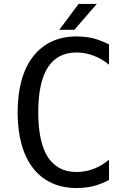

<svg xmlns="http://www.w3.org/2000/svg" viewBox="-20 -924 642 958"><path d="M372.1 -904.3H462.9L351.1 -775.4H275.9ZM362.3 14.2Q292.5 14.2 237.8 -11Q183.1 -36.1 145 -85Q106.4 -134.8 87.2 -204.8Q67.9 -274.9 67.9 -363.3Q67.9 -451.7 87.2 -522Q106.4 -592.3 145.5 -642.6Q183.6 -691.4 238 -716.8Q292.5 -742.2 362.3 -742.2Q384.3 -742.2 406 -739.7Q427.7 -737.3 446.8 -732.4Q465.3 -727.5 485.4 -719.7Q505.4 -711.9 523.9 -702.1V-601.1Q488.3 -630.9 446.3 -646.5Q425.3 -654.3 404.5 -658.2Q383.8 -662.1 361.8 -662.1Q314.5 -662.1 278.6 -643.6Q242.7 -625 218.8 -587.9Q170.9 -513.7 170.9 -363.8Q170.9 -214.4 218.8 -140.1Q241.7 -105 277.1 -85.4Q312.5 -65.9 362.3 -65.9Q405.8 -65.9 447.3 -81.5Q487.8 -96.7 523.9 -127V-25.9Q485.8 -5.9 446.8 4.4Q427.7 9.3 406 11.7Q384.3 14.2 362.3 14.2Z"/></svg>

Font: Hack
Style: Regular
Weight: 400
Monospace: yes
Designer: Christopher Simpkins
Foundry: Christopher Simpkins
Version: Version 2.019; ttfautohint (v1.4.1) -l 4 -r 80 -G 350 -x 0 -